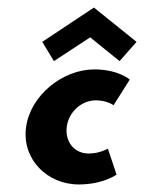

<svg xmlns="http://www.w3.org/2000/svg" viewBox="-20 -481 382 509"><path d="M289 -18 266 -87C266 -87 245 -74 215 -74C177 -74 152 -105 157 -145C162 -184 196 -215 234 -215C264 -215 281 -202 281 -202L324 -270C324 -270 294 -297 230 -297C146 -297 60 -228 49 -143C38 -59 105 8 189 8C253 8 289 -18 289 -18ZM92 -370 123 -319 219 -382 297 -319 342 -370 229 -461Z"/></svg>

Font: Hussar Tani
Style: Kurs
Weight: 700
Foundry: Cannot Into Space Fonts
Version: Version 0.92